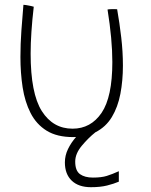

<svg xmlns="http://www.w3.org/2000/svg" viewBox="-20 -550 629 799"><path d="M474.5 162.5V206Q453.5 215 425.5 222Q397.5 229 358.5 229Q307 229 278.5 201.8Q250 174.5 250 126Q250 97 263 70.2Q276 43.5 296.5 20Q290.5 20.5 284.5 20.5Q217 20.5 174 -6.2Q131 -33 107.2 -79.8Q83.5 -126.5 74.2 -186.5Q65 -246.5 65 -313Q65 -367 69 -422.5Q73 -478 77.5 -530Q81.5 -530 87.8 -529Q94 -528 99 -527Q104.5 -526 110 -524.8Q115.5 -523.5 120.5 -522Q114 -466.5 110.8 -418Q107.5 -369.5 107.5 -327Q107.5 -161 154 -87.8Q200.5 -14.5 282 -14.5Q358 -14.5 402.8 -80.5Q447.5 -146.5 447.5 -292Q447.5 -385.5 427.5 -510.5Q430 -511 435.2 -511.5Q440.5 -512 446.5 -512Q452 -512 458.2 -512Q464.5 -512 467.5 -511.5Q477.5 -454.5 484.5 -394.5Q491.5 -334.5 491.5 -276.5Q491.5 -214.5 481 -159.5Q470.5 -104.5 445.5 -63Q420.5 -21.5 377 0.5Q347.5 24 320.2 56.8Q293 89.5 293 122.5Q293 160.5 313 174.8Q333 189 366.5 189Q402 189 424.5 182Q447 175 474.5 162.5Z"/></svg>

Font: Grandstander Thin
Style: Regular
Weight: 100
Designer: Tyler Finck
Foundry: Etcetera Type Co
Version: Version 1.200; ttfautohint (v1.8.3)